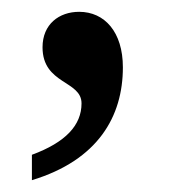

<svg xmlns="http://www.w3.org/2000/svg" viewBox="-20 -151 286 325"><path d="M34 111V154C146 120 188 46 188 -37C188 -97 157 -131 114 -131C80 -131 52 -110 52 -71C52 -8 118 -15 118 24C118 61 91 90 34 111Z"/></svg>

Font: Noto Serif Myanmar SemiCondensed Medium
Style: Regular
Weight: 500
Width: 4
Designer: Ben Mitchell and the Monotype Design Team
Foundry: Monotype Imaging Inc.
Version: Version 2.106